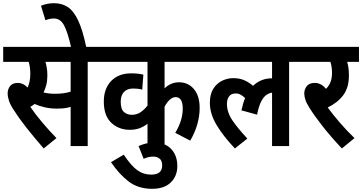

<svg xmlns="http://www.w3.org/2000/svg" viewBox="-20 -916 2271 1204"><path d="M530 -528V0H423V-246Q402 -239 380.5 -237Q359 -235 335 -235Q295 -235 259 -243.5Q223 -252 197 -264Q185 -254 170 -246Q202 -199 246 -147Q290 -95 334 -50L254 15Q190 -59 144 -117.5Q98 -176 65 -228Q44 -260 36 -285Q28 -310 28 -331Q28 -356 43 -376Q58 -396 92 -396Q126 -396 153 -367Q170 -403 170 -453Q170 -494 160 -528H0V-622H610V-528ZM324 -328Q353 -328 376 -331Q399 -334 423 -341V-528H265Q270 -511 273.5 -489.5Q277 -468 277 -442Q277 -409 270 -382.5Q263 -356 253 -336Q288 -328 324 -328Z M427 -615Q404 -717 381 -758.5Q358 -800 319 -800Q303 -800 290 -797Q277 -794 265 -789L237 -880Q277 -896 319 -896Q367 -896 404 -872.5Q441 -849 470 -788Q499 -727 522 -615Z M1276 -528H1012V-362Q1051 -400 1103 -400Q1159 -400 1195.5 -358Q1232 -316 1232 -239Q1232 -189 1217.5 -137.5Q1203 -86 1173 -34L1079 -83Q1100 -117 1113 -156Q1126 -195 1126 -235Q1126 -307 1081 -307Q1063 -307 1045 -291Q1027 -275 1012 -247V0H905V-140Q882 -122 855.5 -112Q829 -102 794 -102Q725 -102 678 -146Q631 -190 631 -279Q631 -360 677 -408Q723 -456 802 -456Q847 -456 879 -448L872 -354Q847 -361 816 -361Q778 -361 757.5 -339.5Q737 -318 737 -278Q737 -231 757.5 -213.5Q778 -196 806 -196Q837 -196 860.5 -211.5Q884 -227 905 -254V-528H597V-622H1276Z M849 0Q897 -22 947 -22Q1016 -22 1054 19Q1092 60 1092 125Q1092 188 1051 228Q1010 268 934 268Q846 268 786 221.5Q726 175 676 101L756 54Q802 123 840.5 151Q879 179 928 179Q997 179 997 122Q997 91 980.5 78.5Q964 66 941 66Q925 66 910 69.5Q895 73 881 80Z M1264 -528V-622H1873V-528H1793V0H1686V-335Q1669 -333 1651.5 -321.5Q1634 -310 1618.5 -281Q1603 -252 1592 -197L1494 -224Q1503 -267 1517 -301Q1504 -314 1489.5 -322Q1475 -330 1458 -330Q1430 -330 1416.5 -311.5Q1403 -293 1403 -266Q1403 -213 1435.5 -164Q1468 -115 1531 -47L1453 15Q1381 -61 1338.5 -131.5Q1296 -202 1296 -271Q1296 -326 1318 -360Q1340 -394 1373.5 -410Q1407 -426 1442 -426Q1480 -426 1509 -414Q1538 -402 1567 -378Q1616 -425 1686 -425V-528Z M2203 -50 2124 15Q2054 -59 2001 -127Q1948 -195 1921 -239Q1902 -269 1895 -290.5Q1888 -312 1888 -331Q1888 -355 1903.5 -375.5Q1919 -396 1954 -396Q1994 -396 2024 -359Q2062 -394 2062 -458Q2062 -497 2052 -528H1860V-622H2231V-528H2157Q2162 -512 2165 -491Q2168 -470 2168 -443Q2168 -366 2132 -318.5Q2096 -271 2035 -242Q2067 -198 2111.5 -146.5Q2156 -95 2203 -50Z"/></svg>

Font: Noto Sans Devanagari Condensed SemiBold
Style: Regular
Weight: 600
Width: 3
Designer: Jelle Bosma - Monotype Design Team
Foundry: Monotype Imaging Inc.
Version: Version 2.004; ttfautohint (v1.8.4.7-5d5b)